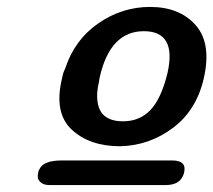

<svg xmlns="http://www.w3.org/2000/svg" viewBox="-20 -782 616 554"><path d="M90 -283Q91 -290 94 -294Q105 -319 158 -319H477Q520 -319 511 -283Q502 -248 458 -248H123Q107 -248 98.5 -255Q90 -262 89 -270Q89 -280 90 -283ZM159 -556Q162 -573 168 -584Q195 -667 263.5 -714.5Q332 -762 413 -762Q498 -762 544.5 -709.5Q591 -657 568 -556Q547 -464 479 -413Q411 -362 327 -360Q238 -360 186.5 -408.5Q135 -457 159 -556ZM268 -560Q266 -552 266 -548Q258 -514 261 -492Q267 -432 335 -432Q383 -432 414 -464.5Q445 -497 463 -570Q491 -692 395 -692Q298 -692 268 -560Z"/></svg>

Font: Coval
Style: Medium Italic
Weight: 500
Foundry: Context Ltd
Version: Version 001.000